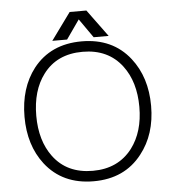

<svg xmlns="http://www.w3.org/2000/svg" viewBox="-58 -912 909 984"><g transform="rotate(-5 396.0 -419.5)"><path d="M384.8 -648.4Q516.6 -648.4 587.9 -553.7Q650.4 -470.7 650.4 -341.8Q650.4 -213.9 587.9 -130.9Q515.6 -36.1 384.8 -36.1Q252 -36.1 181.6 -130.9Q120.1 -213.9 120.1 -341.8Q120.1 -471.7 181.6 -553.7Q252 -648.4 384.8 -648.4ZM384.8 -702.1Q224.6 -702.1 135.7 -588.9Q59.6 -490.2 59.6 -341.8Q59.6 -195.3 135.7 -96.7Q224.6 17.6 384.8 17.6Q543.9 17.6 632.8 -96.7Q710.9 -195.3 710.9 -341.8Q710.9 -489.3 632.8 -588.9Q543.9 -702.1 384.8 -702.1ZM311.5 -717.8 379.9 -815.4 448.2 -717.8H525.4L422.9 -857.4H336.9L235.4 -717.8Z"/></g></svg>

Font: Gulim
Style: Regular
Weight: 400
Version: Version 2.21